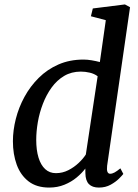

<svg xmlns="http://www.w3.org/2000/svg" viewBox="-20 -837 625 867"><path d="M463.7 -88.2Q461.6 -70.2 465.1 -61.3Q468.7 -52.4 477.2 -52.4Q486.6 -52.4 497.4 -58.2Q508.1 -64.1 523.6 -76.8L536.9 -51.6Q532.3 -45.3 517.4 -30.4Q502.6 -15.6 479.5 -2.8Q456.4 10 426.5 10Q397 10 381.6 -5.5Q366.2 -21.1 365.6 -54.3L365.3 -75.9Q350.1 -55.5 326.2 -35.6Q302.4 -15.7 271 -2.9Q239.7 10 201.9 10Q145.3 10 109 -18Q72.8 -46 55.5 -93.4Q38.3 -140.7 38.3 -199.2Q38.3 -248.2 51.4 -300.1Q64.5 -351.9 90.5 -399.6Q116.5 -447.3 154.9 -485.4Q193.3 -523.6 243.9 -545.8Q294.6 -568 357.1 -568Q374.3 -568 393.9 -564.7Q413.6 -561.4 430.9 -556.8L457.8 -745.8L390.5 -763.6L399.1 -798.8L544.1 -817L567.2 -804.4ZM420.9 -492.7Q405.5 -504.2 385.4 -508.9Q365.3 -513.7 345.1 -513.7Q302.7 -513.7 269.8 -494.2Q237 -474.7 213.2 -441.9Q189.4 -409.1 173.9 -368.8Q158.3 -328.4 150.9 -286Q143.6 -243.5 143.6 -205.2Q143.6 -159.2 153.9 -125.4Q164.2 -91.6 184.1 -73.3Q204 -55.1 232.4 -55.1Q262.2 -55.1 288.4 -68.4Q314.6 -81.7 335.2 -101.2Q355.8 -120.7 367.6 -139.4Z"/></svg>

Font: Merriweather Light
Style: Italic
Weight: 300
Italic angle: -7.8°
Designer: Eben Sorkin
Foundry: Eben Sorkin
Version: Version 2.101